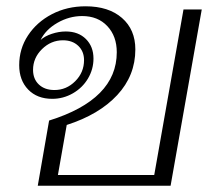

<svg xmlns="http://www.w3.org/2000/svg" viewBox="-20 -590 689 610"><path d="M136 -207Q351 -274 351 -424Q351 -475 321 -507Q291 -539 241 -539Q200 -539 162.5 -517.5Q125 -496 109 -463Q122 -475 144.5 -482.5Q167 -490 189 -490Q229 -490 253 -466Q277 -442 277 -404Q277 -370 259.5 -340.5Q242 -311 211.5 -293.5Q181 -276 146 -276Q98 -276 69.5 -305.5Q41 -335 41 -383Q41 -435 69 -477.5Q97 -520 145 -545Q193 -570 252 -570Q325 -570 367.5 -533Q410 -496 410 -433Q410 -350 352.5 -288Q295 -226 192 -193L164 -34H470L563 -560H621L522 0H100ZM247 -399Q247 -427 228.5 -444.5Q210 -462 180 -462Q142 -462 113.5 -434Q85 -406 85 -368Q85 -339 103.5 -321.5Q122 -304 153 -304Q191 -304 219 -332Q247 -360 247 -399Z"/></svg>

Font: Fahkwang ExtraLight
Style: Italic
Weight: 275
Italic angle: -10°
Designer: Suppakit Chalermlarp | Katatrad Co.,Ltd.
Foundry: Cadson Demak Co.,Ltd.
Version: Version 1.000; ttfautohint (v1.6)